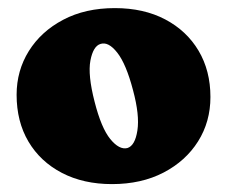

<svg xmlns="http://www.w3.org/2000/svg" viewBox="-20 -733 560 474"><path d="M263.5 -713Q335 -713 388 -685Q441 -657 470.2 -607.8Q499.5 -558.5 499.5 -493.5Q499.5 -432.5 469 -384Q438.5 -335.5 383.8 -307Q329 -278.5 256.5 -278.5Q186 -278.5 132.8 -306.2Q79.5 -334 50.2 -383.5Q21 -433 21 -499Q21 -558.5 51.2 -607Q81.5 -655.5 136 -684.2Q190.5 -713 263.5 -713ZM294.5 -367.5Q313.5 -373.5 319.2 -411Q325 -448.5 308.5 -510Q291.5 -575 269.5 -603Q247.5 -631 228 -624.5Q210 -619 203.2 -583.5Q196.5 -548 213.5 -482Q230 -417 252.2 -389.8Q274.5 -362.5 294.5 -367.5Z"/></svg>

Font: Fraunces 72pt SuperSoft Black
Style: Regular
Weight: 900
Version: Version 1.000;[0bf87f6ff]